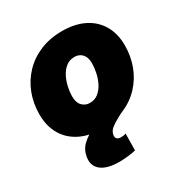

<svg xmlns="http://www.w3.org/2000/svg" viewBox="-172 -670 960 1007"><g transform="rotate(-30 307.5 -166.5)"><path d="M272.5 10.7Q194.3 10.7 138.4 -17.3Q82.5 -45.4 52.7 -96.9Q22.9 -148.4 22.9 -218.3Q22.9 -285.6 45.4 -343.8Q67.9 -401.9 110.1 -445.8Q152.3 -489.7 211.4 -514.2Q270.5 -538.6 343.3 -538.6Q421.4 -538.6 477.1 -510.5Q532.7 -482.4 562.5 -430.9Q592.3 -379.4 592.3 -309.6Q592.3 -244.6 570.8 -186.8Q549.3 -128.9 507.8 -84.5Q466.3 -40 407 -14.6Q347.7 10.7 272.5 10.7ZM283.2 -138.7Q313 -138.7 334.5 -156Q356 -173.3 369.6 -200.2Q383.3 -227.1 389.6 -257.6Q396 -288.1 396 -314.5Q396 -339.4 387.5 -356Q378.9 -372.6 364.5 -380.6Q350.1 -388.7 332.5 -388.7Q302.2 -388.7 280.8 -371.8Q259.3 -355 245.6 -328.1Q231.9 -301.3 225.3 -271.2Q218.8 -241.2 218.8 -214.4Q218.8 -176.8 237.5 -157.7Q256.3 -138.7 283.2 -138.7ZM262.2 206.1Q189 206.1 153.3 177.5Q117.7 148.9 126.5 98.1Q133.3 56.2 162.8 29.1Q192.4 2 235.1 -17.8Q277.8 -37.6 325.2 -56.6Q372.6 -75.7 416.3 -101.1Q460 -126.5 491.2 -165.3Q522.5 -204.1 532.2 -263.7H589.4Q578.6 -199.2 554.7 -155Q530.8 -110.8 499.8 -81.5Q468.8 -52.2 436.3 -33Q403.8 -13.7 375.2 1.2Q346.7 16.1 327.6 31.2Q308.6 46.4 305.2 67.4Q302.7 83 310.3 90.8Q317.9 98.6 334.5 98.6Q341.8 98.6 349.1 97.7Q356.4 96.7 364.3 94.2L362.8 194.8Q342.8 200.2 314.2 203.1Q285.6 206.1 262.2 206.1Z"/></g></svg>

Font: Inter 24pt Black
Style: Italic
Weight: 900
Italic angle: -9.3988°
Designer: Rasmus Andersson
Foundry: rsms
Version: Version 4.001;git-66647c0bb